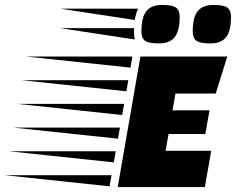

<svg xmlns="http://www.w3.org/2000/svg" viewBox="-273 -758 956 778"><path d="M559 -215H410L398 -147H583L557 0H204L296 -529H648L601 -379H438L426 -311H576ZM171 -3 -253 -48H179ZM205 -196 -219 -241H213ZM222 -292 -202 -337H230ZM239 -388 -185 -433H247ZM256 -484 -168 -529H263ZM188 -100 -236 -145H196ZM663 -690Q663 -631 642.5 -606.5Q622 -582 579.5 -582Q537 -582 522.5 -593Q508 -604 508 -630Q508 -689 528.5 -713.5Q549 -738 591.5 -738Q634 -738 648.5 -727Q663 -716 663 -690ZM455 -690Q455 -631 434 -606.5Q413 -582 371 -582Q329 -582 314.5 -593Q300 -604 300 -630Q300 -689 320.5 -713.5Q341 -738 383.5 -738Q426 -738 440.5 -727Q455 -716 455 -690ZM287 -723Q278 -706 273 -677L-29 -723ZM270 -630Q270 -612 273 -598L-29 -644H270Z"/></svg>

Font: Faster One
Style: Regular
Weight: 400
Designer: Eduardo Rodriguez Tunni
Foundry: Eduardo Rodriguez Tunni
Version: Version 1.002